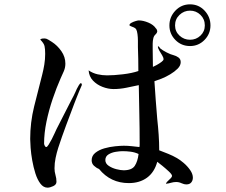

<svg xmlns="http://www.w3.org/2000/svg" viewBox="-20 -841 1040 884"><path d="M618 -132Q601 -140 582 -142.5Q563 -145 544 -145Q532 -145 513 -142Q494 -139 479.5 -130Q465 -121 465 -104Q465 -88 480.5 -77.5Q496 -67 516 -62Q536 -57 549 -57Q587 -57 600.5 -77.5Q614 -98 618 -132ZM923 -724Q923 -753 903 -772.5Q883 -792 855 -792Q827 -792 806.5 -772.5Q786 -753 786 -724Q786 -696 806.5 -677Q827 -658 855 -658Q883 -658 903 -677Q923 -696 923 -724ZM357 -450Q356 -449 351.5 -437Q347 -425 345 -422Q339 -408 333.5 -393.5Q328 -379 322 -364Q303 -314 284 -263Q265 -212 248 -160Q241 -138 236 -114Q231 -90 231 -66Q231 -50 235.5 -35Q240 -20 240 -4Q240 9 225 16Q210 23 199 23Q180 23 166 4.5Q152 -14 143 -42.5Q134 -71 128.5 -102Q123 -133 121 -160Q119 -187 119 -201Q119 -277 137 -350Q155 -423 174 -496Q180 -519 184 -543.5Q188 -568 188 -593Q188 -616 185 -629Q182 -642 165 -659Q170 -663 175.5 -663.5Q181 -664 186 -664Q193 -664 203 -658Q213 -652 219 -648Q244 -632 262.5 -605.5Q281 -579 281 -548Q281 -530 274 -513.5Q267 -497 259 -480Q240 -437 222.5 -385.5Q205 -334 194 -281Q183 -228 183 -180Q183 -176 186 -170Q189 -164 193 -164Q197 -164 204 -175Q211 -186 218.5 -200.5Q226 -215 232 -228.5Q238 -242 240 -246L310 -383Q315 -392 319.5 -401Q324 -410 328 -419Q329 -422 333.5 -431.5Q338 -441 343.5 -449.5Q349 -458 352 -458Q355 -458 356 -455Q357 -452 357 -450ZM868 -23Q868 -10 860.5 -1Q853 8 839 8Q827 8 815.5 2.5Q804 -3 791 -3Q779 -3 767.5 0.5Q756 4 745 5L744 4Q747 -3 759.5 -14Q772 -25 772 -31Q772 -38 757.5 -51.5Q743 -65 727 -78Q711 -91 704 -96Q691 -48 657 -23Q623 2 573 2Q489 2 436 -63Q423 -68 412.5 -78Q402 -88 402 -103Q402 -124 419 -137.5Q436 -151 460.5 -158Q485 -165 510 -167.5Q535 -170 550 -170Q568 -170 586 -168Q604 -166 622 -164Q623 -169 623 -173Q623 -177 623 -181Q623 -248 621.5 -315Q620 -382 619 -449Q591 -443 561.5 -437Q532 -431 503 -431Q478 -431 452 -441Q426 -451 408 -470Q390 -489 388 -517Q407 -504 429 -499Q451 -494 473 -494Q504 -494 546 -499Q588 -504 617 -514Q617 -542 616.5 -569Q616 -596 615 -624Q615 -639 615 -654Q615 -669 613 -684Q611 -699 607 -706Q603 -713 588 -718Q586 -719 581 -721Q576 -723 576 -725Q576 -731 585 -736Q594 -741 604.5 -744Q615 -747 619 -747Q639 -747 663 -737Q687 -727 698 -710Q700 -709 702 -704.5Q704 -700 704 -698Q704 -690 696 -682.5Q688 -675 686 -665Q683 -653 683 -640Q683 -627 683 -614Q683 -594 683.5 -573.5Q684 -553 684 -533Q689 -535 701 -541.5Q713 -548 723 -555.5Q733 -563 733 -568Q733 -576 726.5 -586.5Q720 -597 713.5 -608Q707 -619 707 -627Q707 -627 707.5 -627.5Q708 -628 708 -628Q710 -628 713.5 -624Q717 -620 718 -618Q729 -609 747.5 -599.5Q766 -590 779 -587Q791 -584 801.5 -576.5Q812 -569 812 -555Q812 -539 798 -525Q784 -511 764 -499Q744 -487 724 -479Q704 -471 691 -467Q694 -424 697 -380.5Q700 -337 704 -293Q708 -257 710.5 -221Q713 -185 713 -149Q734 -141 755 -132.5Q776 -124 795 -113Q809 -105 826 -90.5Q843 -76 855.5 -58Q868 -40 868 -23ZM949 -724Q949 -685 921.5 -657Q894 -629 855 -629Q815 -629 787.5 -657Q760 -685 760 -724Q760 -763 787.5 -792Q815 -821 855 -821Q895 -821 922 -792Q949 -763 949 -724Z"/></svg>

Font: Kaisei HarunoUmi
Style: Regular
Weight: 400
Designer: Font-Kai, 金井和夫
Foundry: KAZUO KANAI
Version: Version 5.003